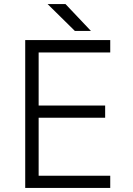

<svg xmlns="http://www.w3.org/2000/svg" viewBox="-20 -924 656 944"><path d="M104 -727H522V-666H170V-405H497V-345H170V-60H522V0H104ZM214 -904H302L427 -772H348Z"/></svg>

Font: 寒蝉端黑体 Light
Style: Regular
Weight: 300
Designer: ChillDuanSans {Warren2060}; 
Source Han Sans {Ryoko NISHIZUKA 西塚涼子 (kana, bopomofo & ideographs); Paul D. Hunt (Latin, G
Foundry: ChillType&Adobe
Version: Version 1.300;Glyphs 3.3 (3306)